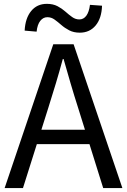

<svg xmlns="http://www.w3.org/2000/svg" viewBox="-20 -959 648 979"><path d="M3.6 0 251.7 -733.4H355.3L604 0H506.2L377.9 -410.4Q358 -472.5 340.1 -533.4Q322.3 -594.3 304.2 -658H300.2Q282.9 -593.9 264.6 -533.2Q246.2 -472.5 226.7 -410.4L97.1 0ZM133.1 -224.1V-297.4H471.2V-224.1ZM387 -792.4Q355.8 -792.4 332.9 -804.4Q310 -816.3 292.3 -831.9Q274.7 -847.4 258 -859.4Q241.4 -871.3 221.3 -871.3Q200.2 -871.3 185.4 -852.7Q170.6 -834 166.6 -797.6L105.7 -802.9Q108.9 -866.3 138.9 -902.8Q168.9 -939.4 218.9 -939.4Q250.2 -939.4 273.1 -927.5Q295.9 -915.5 313.6 -899.7Q331.3 -883.8 348.2 -871.9Q365 -859.9 384.7 -859.9Q406.2 -859.9 420.2 -878.9Q434.1 -897.8 438.7 -934.3L500.3 -929.9Q498.1 -865.6 467.6 -829Q437.1 -792.4 387 -792.4Z"/></svg>

Font: Noto Sans HK Thin
Style: Regular
Weight: 100
Designer: Ryoko NISHIZUKA 西塚涼子 (kana, bopomofo & ideographs); Paul D. Hunt (Latin, Greek & Cyrillic); Sandoll Communications 산돌커뮤니
Foundry: Adobe
Version: Version 2.004-H2;hotconv 1.0.118;makeotfexe 2.5.65603